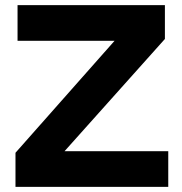

<svg xmlns="http://www.w3.org/2000/svg" viewBox="-20 -724 705 744"><path d="M632 -138V0H40V-132L424 -566H48V-704H619V-573L230 -138Z"/></svg>

Font: Prodigy Sans
Style: Bold
Weight: 700
Designer: Wei Huang
Foundry: Wei Huang
Version: Version 1.003; ttfautohint (v1.8.3)